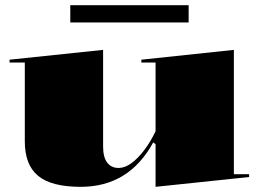

<svg xmlns="http://www.w3.org/2000/svg" viewBox="-20 -708 1001 743"><path d="M292 15Q179 15 127.5 -27.5Q76 -70 76 -161V-466H17V-477L379 -515V-141Q379 -99 395 -78.5Q411 -58 439 -58Q463 -58 488.5 -76.5Q514 -95 538.5 -127.5Q563 -160 582 -200V-466H527V-477L885 -515V-34H944V-23L582 15V-150L573 -157Q526 -71 456 -28Q386 15 292 15ZM252 -621V-688H710V-621Z"/></svg>

Font: Kalnia SemiExpanded SemiBold
Style: Regular
Weight: 600
Width: 6
Designer: Frida Medrano
Foundry: Frida Medrano
Version: Version 1.105